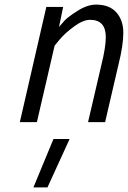

<svg xmlns="http://www.w3.org/2000/svg" viewBox="-20 -530 555 833"><path d="M397 -510Q455 -510 485 -476Q515 -442 515 -388Q515 -334 495 -254L436 0H362L420 -249Q439 -325 439 -369Q439 -444 371 -444Q341 -444 302.5 -416Q264 -388 240 -360L217 -332L140 0H66L181 -500H254L236 -413Q245 -424 259.5 -440Q274 -456 316.5 -483Q359 -510 397 -510ZM125 283 212 73H282L186 283Z"/></svg>

Font: Titillium Web
Style: Italic
Weight: 400
Italic angle: -13°
Version: Version 1.002;PS 57.000;hotconv 1.0.70;makeotf.lib2.5.55311